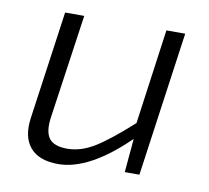

<svg xmlns="http://www.w3.org/2000/svg" viewBox="-62 -552 689 633"><g transform="rotate(10 282.5 -236.0)"><path d="M509 -484 441 0H392L402 -113Q274 12 171 12Q106 12 76.5 -23Q47 -58 56 -122L107 -484H171L121 -136Q114 -87 130.5 -65Q147 -43 191 -43Q237 -43 283 -71.5Q329 -100 402 -166L446 -484Z"/></g></svg>

Font: Exo 2.0 Light
Style: Italic
Weight: 300
Italic angle: -8°
Designer: Natanael Gama
Version: Version 1.001;PS 001.001;hotconv 1.0.70;makeotf.lib2.5.58329